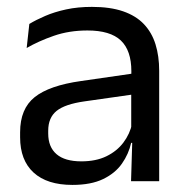

<svg xmlns="http://www.w3.org/2000/svg" viewBox="-20 -519 534 550"><path d="M355.4 0 359 -118.6 355.9 -131.1V-286.5L356.3 -314.9Q356.3 -374.3 326.2 -403Q296 -431.7 230.4 -431.7Q178.2 -431.7 134.4 -416.5Q90.6 -401.3 56.4 -381.5L64 -450.4Q83.1 -462 109.4 -473.3Q135.7 -484.7 169.3 -492Q202.9 -499.3 243.3 -499.3Q295.8 -499.3 332.6 -486.6Q369.4 -473.9 392.2 -449.9Q415 -425.8 425.5 -392Q436 -358.1 436 -316.2V0ZM187.4 10.7Q114.9 10.7 76.3 -24.6Q37.6 -60 37.6 -125.7V-140Q37.6 -207.4 79.3 -240.7Q121 -274.1 212.2 -286.9L366.5 -309.2L370.9 -249.8L222 -228.6Q166.2 -220.7 142.2 -201.4Q118.1 -182 118.1 -144.5V-136.6Q118.1 -97.9 141.9 -77.4Q165.7 -56.8 213.1 -56.8Q254.9 -56.8 284.9 -71.4Q314.9 -86 333.4 -110.5Q352 -135.1 358.5 -165.2L371.2 -109.8H355.7Q348.6 -77.8 329.3 -50.3Q310.1 -22.8 275.5 -6.1Q240.9 10.7 187.4 10.7Z"/></svg>

Font: Anek Bangla Medium
Style: Regular
Weight: 500
Designer: Sulekha Rajkumar (Bangla), Yesha Goshar (Latin)
Foundry: Ek Type
Version: Version 1.003